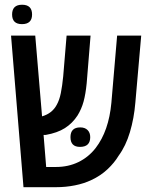

<svg xmlns="http://www.w3.org/2000/svg" viewBox="-20 -778 631 798"><path d="M77.6 0 25.9 -629.9H126.5L154.8 -294.4Q196.8 -306.6 215.8 -342.3Q227.1 -362.3 232.9 -391.6Q238.8 -420.9 242.7 -460.9L256.8 -629.9H356.4L340.3 -432.1Q335.9 -387.2 327.4 -356Q318.8 -324.7 302.2 -297.9Q281.2 -265.6 249.8 -245.6Q218.3 -225.6 170.4 -217.3Q168 -217.3 165.5 -217.3Q163.1 -217.3 161.1 -217.3L171.9 -84H212.9Q264.2 -84 306.2 -104.5Q348.1 -125 377.4 -162.6Q432.1 -233.4 442.9 -350.6L466.8 -629.9H566.9L542.5 -351.1Q537.1 -286.1 520 -228.8Q502.9 -171.4 473.1 -130.9Q455.6 -101.6 426.8 -74.5Q397.9 -47.4 359.9 -29.8Q329.1 -15.1 291.3 -7.6Q253.4 0 212.9 0ZM312.5 -167.5Q272.9 -167.5 272.9 -208Q272.9 -248.5 313.5 -248.5Q333 -248.5 344 -237.5Q355 -226.6 355 -208Q355 -167.5 312.5 -167.5ZM71.3 -677.7Q30.3 -677.7 30.3 -717.8Q30.3 -758.3 71.8 -758.3Q113.3 -758.3 113.3 -717.8Q113.3 -677.7 71.3 -677.7Z"/></svg>

Font: Open Sans Condensed SemiBold
Style: Regular
Weight: 600
Width: 3
Designer: Monotype Design Team
Foundry: Monotype Imaging Inc.
Version: Version 3.000; ttfautohint (v1.8.4)